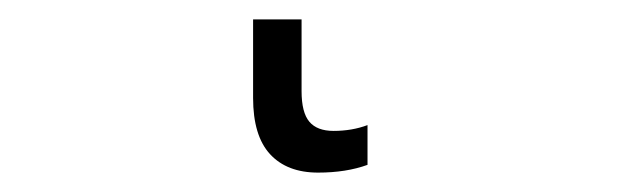

<svg xmlns="http://www.w3.org/2000/svg" viewBox="-20 42 640 198"><path d="M241 143V62H291V136Q291 158 299 167.5Q307 177 324 177Q343 177 359 171V212Q337 220 308 220Q276 220 258.5 201Q241 182 241 143Z"/></svg>

Font: Noto Sans Mono UI Light
Style: Regular
Weight: 300
Monospace: yes
Designer: Monotype Design team
Foundry: Monotype Imaging Inc.
Version: Version 1.000